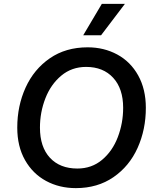

<svg xmlns="http://www.w3.org/2000/svg" viewBox="-20 -959 794 990"><path d="M409 -777 505 -939H624L501 -777ZM69 -301Q69 -413 112 -507.5Q155 -602 237 -658.5Q319 -715 432 -715Q516 -715 584.5 -678Q653 -641 692.5 -570Q732 -499 732 -403Q732 -291 689.5 -196.5Q647 -102 565 -45.5Q483 11 371 11Q286 11 217.5 -26Q149 -63 109 -133.5Q69 -204 69 -301ZM615 -403Q615 -502 563.5 -558Q512 -614 424 -614Q350 -614 296 -569Q242 -524 214 -452Q186 -380 186 -301Q186 -201 237.5 -145.5Q289 -90 379 -90Q453 -90 506.5 -135Q560 -180 587.5 -252Q615 -324 615 -403Z"/></svg>

Font: CBA Beacon Sans Bold
Style: Italic
Weight: 700
Italic angle: -13°
Designer: Wei Huang
Foundry: Wei Huang
Version: Version 1.002